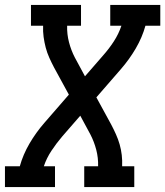

<svg xmlns="http://www.w3.org/2000/svg" viewBox="-29 -755 667 775"><path d="M-9 0V-84H51Q64 -131 90 -175.5Q116 -220 150 -259L249 -373L189 -483Q179 -502 170 -522Q161 -542 155.5 -563Q150 -584 147 -606Q144 -628 145 -651H96V-735H298V-651H242Q241 -617 249.5 -584.5Q258 -552 273 -523L314 -447L387 -531Q411 -558 430.5 -588Q450 -618 461 -651H416V-735H618V-651H558Q545 -604 519 -559.5Q493 -515 459 -476L360 -362L420 -252Q430 -233 439 -213Q448 -193 454 -172Q460 -151 462.5 -129Q465 -107 464 -84H513V0H311V-84H367Q368 -118 359.5 -150.5Q351 -183 336 -212L295 -288L222 -204Q199 -177 179 -147Q159 -117 148 -84H193V0Z"/></svg>

Font: Iosevka Curly Slab MdExObl
Style: Regular
Weight: 500
Width: 7
Italic angle: -9°
Monospace: yes
Designer: Belleve Invis
Foundry: Belleve Invis
Version: Version 11.1.0; ttfautohint (v1.8.3)